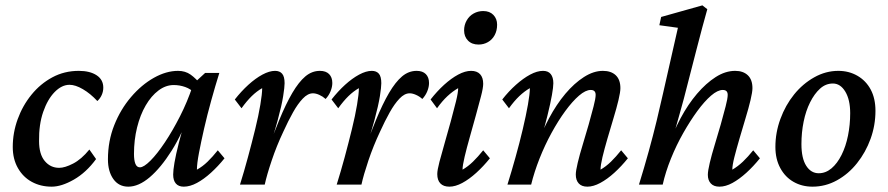

<svg xmlns="http://www.w3.org/2000/svg" viewBox="-20 -699 3364 727"><path d="M243.2 -377.9Q213.9 -377.9 187 -350.6Q160.2 -323.2 143.6 -275.4Q127 -227.5 127.9 -165Q127.9 -115.2 149.4 -89.4Q170.9 -63.5 204.1 -63.5Q225.6 -63.5 256.8 -79.6Q288.1 -95.7 318.4 -132.8L343.8 -96.7Q306.6 -45.9 259.8 -19Q212.9 7.8 175.8 7.8Q133.8 7.8 100.6 -10.3Q67.4 -28.3 47.9 -62.5Q28.3 -96.7 28.3 -142.6Q28.3 -196.3 46.9 -247.6Q65.4 -298.8 99.1 -340.3Q132.8 -381.8 178.2 -406.2Q223.6 -430.7 278.3 -430.7Q320.3 -430.7 345.7 -414.1Q371.1 -397.5 371.1 -367.2Q371.1 -352.5 365.2 -339.4Q359.4 -326.2 348.6 -316.4Q322.3 -344.7 293.9 -361.3Q265.6 -377.9 243.2 -377.9Z M465.8 7.8Q429.7 7.8 409.2 -21Q388.7 -49.8 388.7 -95.7Q388.7 -165 412.6 -225.1Q436.5 -285.2 476.1 -331.5Q515.6 -377.9 562.5 -404.3Q609.4 -430.7 654.3 -430.7Q681.6 -430.7 701.7 -416.5Q721.7 -402.3 742.2 -377L717.8 -345.7Q702.1 -362.3 681.2 -369.6Q660.2 -377 637.7 -377Q607.4 -377 580.1 -356.4Q552.7 -335.9 531.7 -299.8Q510.7 -263.7 499 -216.3Q487.3 -168.9 487.3 -116.2Q487.3 -91.8 492.7 -78.6Q498 -65.4 509.8 -65.4Q524.4 -65.4 549.8 -90.8Q575.2 -116.2 604.5 -160.2Q633.8 -204.1 661.6 -258.8Q689.5 -313.5 709 -372.1L720.7 -389.6L756.8 -422.9H810.5Q794.9 -373 779.8 -318.4Q764.6 -263.7 752.9 -212.4Q741.2 -161.1 733.4 -120.1Q725.6 -79.1 725.6 -56.6Q747.1 -68.4 766.1 -86.9Q785.2 -105.5 804.7 -129.9L830.1 -99.6Q805.7 -69.3 778.8 -44.9Q752 -20.5 725.6 -6.3Q699.2 7.8 675.8 7.8Q656.2 7.8 646 -3.9Q635.7 -15.6 635.7 -38.1Q635.7 -53.7 640.6 -83Q645.5 -112.3 657.7 -160.2Q669.9 -208 691.4 -280.3H701.2Q670.9 -193.4 629.9 -128.4Q588.9 -63.5 546.9 -27.8Q504.9 7.8 465.8 7.8Z M1165 -345.7Q1145.5 -345.7 1126.5 -325.7Q1107.4 -305.7 1089.4 -273.4Q1071.3 -241.2 1052.7 -200.2Q1027.3 -146.5 1008.8 -91.3Q990.2 -36.1 982.4 0H888.7Q904.3 -49.8 918.9 -104Q933.6 -158.2 946.3 -210Q959 -261.7 965.8 -302.7Q972.7 -343.8 972.7 -365.2Q952.1 -353.5 933.1 -335Q914.1 -316.4 894.5 -289.1L869.1 -322.3Q893.6 -353.5 920.4 -377.9Q947.3 -402.3 973.6 -416.5Q1000 -430.7 1021.5 -430.7Q1039.1 -430.7 1048.3 -419.9Q1057.6 -409.2 1057.6 -383.8Q1057.6 -369.1 1052.2 -335Q1046.9 -300.8 1031.2 -242.7Q1015.6 -184.6 984.4 -95.7H979.5Q1010.7 -179.7 1036.6 -242.7Q1062.5 -305.7 1086.9 -347.2Q1111.3 -388.7 1136.2 -409.7Q1161.1 -430.7 1191.4 -430.7Q1213.9 -430.7 1226.1 -418.5Q1238.3 -406.2 1238.3 -384.8Q1238.3 -370.1 1231.9 -354Q1225.6 -337.9 1212.9 -324.2Q1202.1 -334 1189 -339.8Q1175.8 -345.7 1165 -345.7Z M1531.2 -345.7Q1511.7 -345.7 1492.7 -325.7Q1473.6 -305.7 1455.6 -273.4Q1437.5 -241.2 1418.9 -200.2Q1393.6 -146.5 1375 -91.3Q1356.4 -36.1 1348.6 0H1254.9Q1270.5 -49.8 1285.2 -104Q1299.8 -158.2 1312.5 -210Q1325.2 -261.7 1332 -302.7Q1338.9 -343.8 1338.9 -365.2Q1318.4 -353.5 1299.3 -335Q1280.3 -316.4 1260.7 -289.1L1235.4 -322.3Q1259.8 -353.5 1286.6 -377.9Q1313.5 -402.3 1339.8 -416.5Q1366.2 -430.7 1387.7 -430.7Q1405.3 -430.7 1414.6 -419.9Q1423.8 -409.2 1423.8 -383.8Q1423.8 -369.1 1418.5 -335Q1413.1 -300.8 1397.5 -242.7Q1381.8 -184.6 1350.6 -95.7H1345.7Q1377 -179.7 1402.8 -242.7Q1428.7 -305.7 1453.1 -347.2Q1477.5 -388.7 1502.4 -409.7Q1527.3 -430.7 1557.6 -430.7Q1580.1 -430.7 1592.3 -418.5Q1604.5 -406.2 1604.5 -384.8Q1604.5 -370.1 1598.1 -354Q1591.8 -337.9 1579.1 -324.2Q1568.4 -334 1555.2 -339.8Q1542 -345.7 1531.2 -345.7Z M1681.6 7.8Q1659.2 7.8 1647.5 -4.4Q1635.7 -16.6 1635.7 -40Q1635.7 -54.7 1644 -86.4Q1652.3 -118.2 1664.1 -158.7Q1675.8 -199.2 1687 -240.2Q1698.2 -281.2 1706.5 -314.9Q1714.8 -348.6 1714.8 -365.2Q1694.3 -353.5 1674.3 -335Q1654.3 -316.4 1634.8 -289.1L1610.4 -322.3Q1634.8 -353.5 1661.6 -377.9Q1688.5 -402.3 1714.8 -416.5Q1741.2 -430.7 1763.7 -430.7Q1786.1 -430.7 1797.9 -418Q1809.6 -405.3 1809.6 -381.8Q1809.6 -366.2 1801.3 -334.5Q1793 -302.7 1781.7 -261.7Q1770.5 -220.7 1758.8 -179.7Q1747.1 -138.7 1739.3 -105.5Q1731.4 -72.3 1731.4 -56.6Q1752 -68.4 1771 -86.9Q1790 -105.5 1809.6 -129.9L1835 -99.6Q1810.5 -69.3 1783.7 -44.9Q1756.8 -20.5 1730.5 -6.3Q1704.1 7.8 1681.6 7.8ZM1792 -530.3Q1766.6 -530.3 1752 -545.4Q1737.3 -560.5 1737.3 -584Q1737.3 -604.5 1747.1 -621.6Q1756.8 -638.7 1773.4 -647.9Q1790 -657.2 1809.6 -657.2Q1834 -657.2 1848.1 -642.6Q1862.3 -627.9 1862.3 -605.5Q1862.3 -583 1853 -565.9Q1843.8 -548.8 1827.6 -539.6Q1811.5 -530.3 1792 -530.3Z M2204.1 7.8Q2182.6 7.8 2171.4 -4.4Q2160.2 -16.6 2160.2 -38.1Q2160.2 -51.8 2167.5 -82.5Q2174.8 -113.3 2186.5 -151.4Q2198.2 -189.5 2209 -227.5Q2219.7 -265.6 2227.5 -295.9Q2235.4 -326.2 2235.4 -339.8Q2235.4 -358.4 2216.8 -358.4Q2197.3 -358.4 2172.4 -336.9Q2147.5 -315.4 2120.6 -278.8Q2093.8 -242.2 2068.4 -195.8Q2043 -149.4 2022.9 -98.6Q2002.9 -47.9 1991.2 0H1901.4Q1917 -49.8 1932.1 -104Q1947.3 -158.2 1959.5 -210Q1971.7 -261.7 1979 -302.7Q1986.3 -343.8 1986.3 -365.2Q1965.8 -353.5 1946.3 -335Q1926.8 -316.4 1907.2 -289.1L1881.8 -322.3Q1906.2 -353.5 1933.6 -377.9Q1960.9 -402.3 1987.3 -416.5Q2013.7 -430.7 2036.1 -430.7Q2055.7 -430.7 2065.4 -418.5Q2075.2 -406.2 2075.2 -383.8Q2075.2 -369.1 2069.8 -338.9Q2064.5 -308.6 2052.7 -260.7Q2041 -212.9 2020.5 -142.6H2011.7Q2031.2 -199.2 2059.1 -251.5Q2086.9 -303.7 2120.6 -343.8Q2154.3 -383.8 2190.9 -407.2Q2227.5 -430.7 2262.7 -430.7Q2293.9 -430.7 2311.5 -414.1Q2329.1 -397.5 2329.1 -365.2Q2329.1 -350.6 2321.8 -319.8Q2314.5 -289.1 2302.7 -250.5Q2291 -211.9 2279.8 -173.3Q2268.6 -134.8 2261.2 -104Q2253.9 -73.2 2253.9 -56.6Q2274.4 -68.4 2293.5 -86.9Q2312.5 -105.5 2332 -129.9L2357.4 -99.6Q2333 -69.3 2306.2 -44.9Q2279.3 -20.5 2252.9 -6.3Q2226.6 7.8 2204.1 7.8Z M2569.3 -325.2Q2561.5 -296.9 2554.2 -270.5Q2546.9 -244.1 2538.1 -213.4Q2529.3 -182.6 2516.6 -142.6H2509.8Q2529.3 -199.2 2557.1 -251.5Q2585 -303.7 2619.1 -343.8Q2653.3 -383.8 2689.9 -407.2Q2726.6 -430.7 2763.7 -430.7Q2793.9 -430.7 2811.5 -414.1Q2829.1 -397.5 2829.1 -365.2Q2829.1 -350.6 2821.8 -319.8Q2814.5 -289.1 2802.7 -250.5Q2791 -211.9 2779.8 -173.3Q2768.6 -134.8 2760.7 -104Q2752.9 -73.2 2752.9 -56.6Q2773.4 -68.4 2793 -86.9Q2812.5 -105.5 2832 -129.9L2857.4 -99.6Q2833 -69.3 2806.2 -44.9Q2779.3 -20.5 2753.4 -6.3Q2727.5 7.8 2704.1 7.8Q2682.6 7.8 2671.4 -4.4Q2660.2 -16.6 2660.2 -37.1Q2660.2 -51.8 2667.5 -82.5Q2674.8 -113.3 2686.5 -151.4Q2698.2 -189.5 2709 -227.5Q2719.7 -265.6 2727.5 -295.9Q2735.4 -326.2 2735.4 -339.8Q2735.4 -358.4 2716.8 -358.4Q2697.3 -358.4 2672.4 -336.9Q2647.5 -315.4 2620.6 -278.8Q2593.8 -242.2 2567.4 -195.8Q2541 -149.4 2520.5 -98.6Q2500 -47.9 2489.3 0H2399.4Q2419.9 -66.4 2436.5 -126.5Q2453.1 -186.5 2466.3 -241.2Q2479.5 -295.9 2490.2 -343.8L2546.9 -593.8L2476.6 -603.5L2483.4 -634.8L2639.6 -678.7L2658.2 -664.1Q2649.4 -632.8 2638.7 -593.3Q2627.9 -553.7 2617.2 -511.2Q2606.4 -468.8 2595.7 -427.7Z M3056.6 7.8Q3016.6 7.8 2984.9 -10.3Q2953.1 -28.3 2934.6 -62.5Q2916 -96.7 2916 -142.6Q2916 -197.3 2935.1 -249Q2954.1 -300.8 2986.8 -341.3Q3019.5 -381.8 3063 -406.2Q3106.4 -430.7 3154.3 -430.7Q3194.3 -430.7 3226.6 -412.1Q3258.8 -393.6 3276.9 -359.9Q3294.9 -326.2 3294.9 -279.3Q3294.9 -224.6 3276.4 -173.3Q3257.8 -122.1 3225.1 -81.1Q3192.4 -40 3148.9 -16.1Q3105.5 7.8 3056.6 7.8ZM3080.1 -43Q3106.4 -43 3128.4 -61.5Q3150.4 -80.1 3166.5 -112.3Q3182.6 -144.5 3190.9 -185.5Q3199.2 -226.6 3199.2 -270.5Q3199.2 -321.3 3180.7 -352.1Q3162.1 -382.8 3133.8 -382.8Q3106.4 -382.8 3085 -363.3Q3063.5 -343.8 3047.4 -311.5Q3031.2 -279.3 3022.9 -238.3Q3014.6 -197.3 3014.6 -153.3Q3014.6 -99.6 3032.7 -71.3Q3050.8 -43 3080.1 -43Z"/></svg>

Font: Crimson Pro ExtraLight Medium
Style: Italic
Weight: 500
Italic angle: -12°
Version: Version 1.002